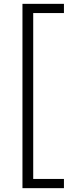

<svg xmlns="http://www.w3.org/2000/svg" viewBox="-20 -813 392 1000"><path d="M97 167V-793H313V-745H153V119H313V167Z"/></svg>

Font: Mona Sans Light
Style: Regular
Weight: 300
Designer: Deni Anggara
Foundry: GitHub
Version: Version 2.000